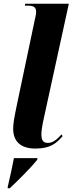

<svg xmlns="http://www.w3.org/2000/svg" viewBox="-20 -780 386 1021"><path d="M168 10C250 10 280 -19 313 -56L307 -65C285 -41 263 -20 235 -20C210 -20 201 -33 200 -63C200 -81 204 -112 213 -151L346 -760H114L112 -750H129C167 -750 172 -735 172 -716C172 -705 168 -686 164 -670L68 -214C56 -155 50 -123 50 -96C50 -26 92 10 168 10ZM21 214V221H32C75 181 146 110 177 71L180 61H54C45 109 35 154 21 214Z"/></svg>

Font: Noto Serif Display Condensed ExtraBold
Style: Italic
Weight: 800
Width: 3
Italic angle: -12°
Designer: Monotype Design Team
Foundry: Monotype Imaging Inc.
Version: Version 2.009